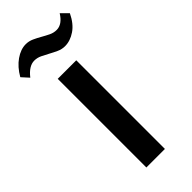

<svg xmlns="http://www.w3.org/2000/svg" viewBox="-292 -785 827 827"><g transform="rotate(-45 121.0 -371.5)"><path d="M-52 -659Q-29 -699 2.5 -721Q34 -743 65 -743Q84 -743 101.5 -735Q119 -727 135.5 -717.5Q152 -708 168.5 -700Q185 -692 203 -692Q237 -692 263 -734L294 -703Q273 -659 242 -638Q211 -617 179 -617Q160 -617 142.5 -625Q125 -633 108.5 -642Q92 -651 75.5 -659Q59 -667 41 -667Q8 -667 -23 -627ZM57 -540H170V0H57Z"/></g></svg>

Font: Encode Sans Compressed
Style: SemiBold
Weight: 600
Designer: Pablo Impallari, Andres Torresi
Foundry: Pablo Impallari, Andres Torresi
Version: Version 1.000; ttfautohint (v1.00) -l 8 -r 50 -G 200 -x 14 -